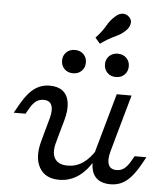

<svg xmlns="http://www.w3.org/2000/svg" viewBox="-56 -844 787 906"><g transform="rotate(5 338.0 -390.5)"><path d="M240.3 -206.5 229 -165.3Q213.7 -113.7 230.2 -85.5Q246.8 -57.3 291.9 -57.3Q331.5 -57.3 364.1 -79.4Q396.8 -101.6 423.4 -146V-107.3Q393.5 -48.4 351.6 -17.7Q309.7 12.9 257.3 12.9Q191.1 12.9 163.7 -35.5Q136.3 -83.9 158.1 -162.1L170.2 -206.5ZM170.2 -206.5 188.7 -273.4Q199.2 -312.1 190.3 -334.3Q181.5 -356.5 152.4 -356.5Q131.5 -356.5 116.5 -345.2Q101.6 -333.9 89.5 -312.9L72.6 -283.9H16.9L36.3 -318.5Q58.1 -357.3 79 -380.6Q100 -404 123.8 -414.9Q147.6 -425.8 175.8 -425.8Q214.5 -425.8 237.5 -407.7Q260.5 -389.5 266.1 -354.4Q271.8 -319.4 258.1 -269.4L240.3 -206.5ZM435.5 -206.5 493.5 -412.9H563.7L505.6 -206.5ZM487.1 -139.5Q476.6 -100.8 485.5 -78.6Q494.4 -56.5 523.4 -56.5Q544.4 -56.5 559.3 -68.1Q574.2 -79.8 586.3 -100L603.2 -129H658.9L639.5 -94.4Q618.5 -56.5 597.2 -32.7Q575.8 -8.9 552.4 2Q529 12.9 500 12.9Q461.3 12.9 438.3 -5.2Q415.3 -23.4 409.7 -58.5Q404 -93.5 417.7 -143.5L435.5 -206.5H505.6ZM482.3 -493.5Q457.3 -493.5 441.5 -509.3Q425.8 -525 425.8 -549.2Q425.8 -572.6 441.5 -588.3Q457.3 -604 482.3 -604Q507.3 -604 523 -588.3Q538.7 -572.6 538.7 -549.2Q538.7 -525 523 -509.3Q507.3 -493.5 482.3 -493.5ZM279 -493.5Q254 -493.5 238.3 -509.3Q222.6 -525 222.6 -549.2Q222.6 -572.6 238.3 -588.3Q254 -604 279 -604Q304 -604 319.8 -588.3Q335.5 -572.6 335.5 -549.2Q335.5 -525 319.8 -509.3Q304 -493.5 279 -493.5ZM393.5 -643.5 370.2 -670.2Q400.8 -703.2 416.1 -730.6Q431.5 -758.1 454 -777.4Q470.2 -793.5 489.5 -794Q508.9 -794.4 521.8 -779Q533.9 -766.1 529.8 -748Q525.8 -729.8 508.9 -714.5Q490.3 -696.8 460.1 -683.1Q429.8 -669.4 393.5 -643.5Z"/></g></svg>

Font: Playfair 5pt SemiExpanded Light
Style: Italic
Weight: 300
Width: 6
Italic angle: -15.6°
Designer: Claus Eggers Sørensen
Foundry: Claus Eggers Sørensen
Version: Version 2.203